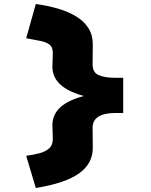

<svg xmlns="http://www.w3.org/2000/svg" viewBox="-20 -730 756 960"><path d="M159 210 111 49Q148 44 178 36Q208 28 226.5 11Q245 -6 244 -39L242 -102Q241 -162 291 -201.5Q341 -241 449 -261V-238Q341 -260 291 -299.5Q241 -339 242 -398L244 -461Q245 -493 228 -506.5Q211 -520 181 -525.5Q151 -531 111 -539L159 -710Q218 -702 269.5 -687Q321 -672 360.5 -648Q400 -624 422 -589.5Q444 -555 444 -507L443 -412Q442 -369 472 -355Q502 -341 558 -341H596V-165H556Q500 -165 471 -146Q442 -127 443 -88L444 7Q445 87 376 136.5Q307 186 159 210Z"/></svg>

Font: Lexend Tera Black
Style: Regular
Weight: 900
Version: Version 1.007